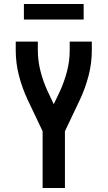

<svg xmlns="http://www.w3.org/2000/svg" viewBox="-20 -944 540 964"><path d="M194 0V-285L118 -445Q91 -503 75 -565Q59 -627 59 -691V-735H170V-691Q170 -638 183.5 -586Q197 -534 219 -486L250 -421L281 -486Q303 -534 316.5 -586Q330 -638 330 -691V-735H441V-691Q441 -627 425 -565Q409 -503 382 -445L306 -285V0ZM100 -846V-924H400V-846Z"/></svg>

Font: Iosevka Term Curly
Style: Bold
Weight: 700
Designer: Belleve Invis
Foundry: Belleve Invis
Version: Version 32.3.0